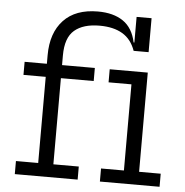

<svg xmlns="http://www.w3.org/2000/svg" viewBox="-55 -853 872 907"><g transform="rotate(5 381.0 -400.0)"><path d="M48.5 0V-62H154V-470.5H48.5V-532.5H154V-573Q154 -679 210.5 -739.2Q267 -799.5 373.5 -799.5Q447 -799.5 493 -768Q539 -736.5 553.5 -668.5H605.5L557 -629Q538 -683 495.5 -708.2Q453 -733.5 387 -733.5Q309.5 -733.5 267.8 -698Q226 -662.5 226 -578.5V-532.5H381.5V-470.5H226V-62H346.5V0ZM557 -629V-790H628V-629ZM632.5 -62H735V0H452V-62H560.5V-470.5H452V-532.5H632.5Z"/></g></svg>

Font: Hepta Slab
Style: Regular
Weight: 400
Designer: Michael LaGattuta
Foundry: Michael LaGattuta
Version: Version 1.100